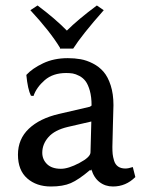

<svg xmlns="http://www.w3.org/2000/svg" viewBox="-20 -657 521 694"><path d="M310.1 -217.8 225.1 -198.2Q177.7 -187 155.3 -161.6Q132.8 -136.2 132.8 -105Q132.8 -80.6 150.1 -63.7Q167.5 -46.9 200.2 -46.9Q227.1 -46.9 266.8 -67.9Q306.6 -88.9 307.1 -106ZM310.1 -41H306.2V-43Q264.2 -7.3 235.8 4.9Q207.5 17.1 164.1 17.1Q111.8 17.1 78.4 -12.2Q44.9 -41.5 44.9 -98.1Q44.9 -154.3 84.2 -191.7Q123.5 -229 192.9 -245.1L304.2 -271Q311 -274.4 311 -275.9Q311 -306.6 304.7 -329.1Q298.3 -351.6 289.3 -363.5Q280.3 -375.5 266.8 -382.6Q253.4 -389.6 242.9 -391.4Q232.4 -393.1 219.2 -393.1Q171.4 -393.1 141.6 -367.2Q111.8 -341.3 101.1 -310.1L91.8 -311Q80.1 -334.5 75.2 -386.2Q96.7 -409.7 135.7 -428.2Q174.8 -446.8 225.1 -446.8Q250 -446.8 271.7 -442.9Q293.5 -439 315.9 -427.5Q338.4 -416 354.2 -397.7Q370.1 -379.4 380.1 -348.4Q390.1 -317.4 390.1 -276.9Q390.1 -273.4 388.2 -207.8Q386.2 -142.1 386.2 -126Q386.2 -110.4 387.2 -100.3Q388.2 -90.3 392.3 -76.4Q396.5 -62.5 406.7 -55.2Q417 -47.9 433.1 -47.9Q444.3 -47.9 460 -53.2L469.2 -17.1Q435.1 17.1 388.2 17.1Q360.4 17.1 339.6 1Q318.8 -15.1 310.1 -45.9ZM196.8 -481.4V-484.4Q160.6 -543.9 89.8 -620.1L115.7 -637.2Q179.2 -589.8 221.7 -546.4Q261.7 -586.4 330.1 -637.2L355 -620.1Q275.9 -530.8 244.6 -481.4Z"/></svg>

Font: Linear Smooth Low Contrast
Style: Regular
Weight: 500
Designer: Philipp H. Poll, Flanker
Foundry: Philipp H. Poll, reworked by Flanker
Version: Version 1.010 | FøM Fix